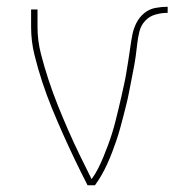

<svg xmlns="http://www.w3.org/2000/svg" viewBox="-20 -548 540 568"><path d="M261 0H239Q220 -37 202 -74.5Q184 -112 167 -150Q150 -188 134 -227Q118 -266 105 -305.5Q92 -345 82 -385.5Q72 -426 72 -468V-520H91V-468Q91 -428 101 -389Q111 -350 123.5 -312Q136 -274 151 -236.5Q166 -199 182 -162.5Q198 -126 215.5 -90Q233 -54 251 -18Q262 -33 270.5 -50Q279 -67 286 -84Q293 -101 299.5 -118.5Q306 -136 311.5 -153.5Q317 -171 321.5 -189Q326 -207 330.5 -225.5Q335 -244 339 -262Q343 -280 347 -298Q351 -316 354 -334.5Q357 -353 360 -371.5Q363 -390 365.5 -408.5Q368 -427 371.5 -445Q375 -463 383.5 -480Q392 -497 406.5 -509Q421 -521 439.5 -524.5Q458 -528 476 -528V-510Q458 -510 440 -505Q422 -500 409.5 -486.5Q397 -473 392.5 -455Q388 -437 386 -418.5Q384 -400 381.5 -382Q379 -364 375.5 -346Q372 -328 368.5 -310Q365 -292 361.5 -274Q358 -256 353.5 -238Q349 -220 344.5 -202.5Q340 -185 335 -167Q330 -149 324 -131.5Q318 -114 311.5 -97Q305 -80 297.5 -63.5Q290 -47 281 -31Q272 -15 261 0Z"/></svg>

Font: Iosevka Term Curly Thin
Style: Regular
Weight: 100
Designer: Belleve Invis
Foundry: Belleve Invis
Version: Version 32.3.0